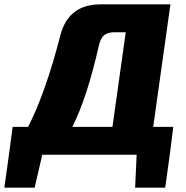

<svg xmlns="http://www.w3.org/2000/svg" viewBox="-67 -710 853 881"><path d="M713 -7 691 151H553L560 0H127L92 151H-47L-26 0L-9 -128H62Q142 -284 210 -548Q247 -690 394 -690H715L636 -128H728ZM449 -128 510 -562H457Q428 -562 411.5 -549Q395 -536 387 -502Q332 -260 265 -128Z"/></svg>

Font: Ezarion Extra Bold
Style: Italic
Weight: 800
Italic angle: -8°
Designer: Natanael Gama
Version: Version 1.001;PS 001.001;hotconv 1.0.70;makeotf.lib2.5.58329